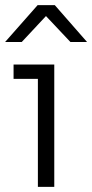

<svg xmlns="http://www.w3.org/2000/svg" viewBox="-33 -730 360 750"><path d="M115 0V-450L144 -422H20V-478H179V0ZM-13 -566 114 -710H181L307 -566H242L128 -687H165L52 -566Z"/></svg>

Font: SUSE Thin Light
Style: Regular
Weight: 300
Version: Version 1.000